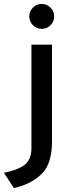

<svg xmlns="http://www.w3.org/2000/svg" viewBox="-83 -737 359 971"><path d="M172.5 -609.5Q154 -591 128 -591Q102 -591 83.5 -609.5Q65 -628 65 -654Q65 -680 83.5 -698.5Q102 -717 128 -717Q154 -717 172.5 -698.5Q191 -680 191 -654Q191 -628 172.5 -609.5ZM-13 214 -63 137Q16 120 46 93Q76 66 76 11V-511H180V-24Q180 88 132 138Q79 194 -13 214Z"/></svg>

Font: Overpass Light
Style: Bold
Weight: 600
Designer: Delve Withrington, Thomas Jockin
Foundry: Delve Fonts
Version: Version 3.000;DELV;Overpass